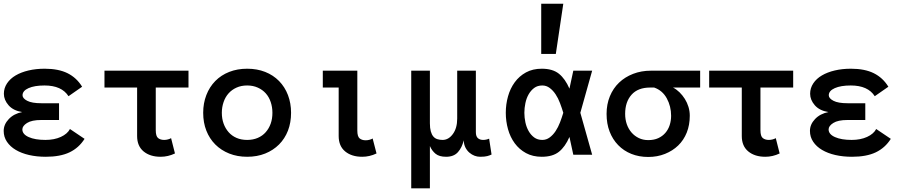

<svg xmlns="http://www.w3.org/2000/svg" viewBox="-20 -838 4953 1040"><path d="M1 -330.1Q1 -360.8 18.1 -386.5Q35.2 -412.1 64.7 -429.4Q94.2 -446.8 134.5 -456.3Q174.8 -465.8 222.2 -465.8Q296.9 -465.8 345.9 -441.4Q395 -417 424.8 -368.2L351.1 -316.9Q314 -375 221.2 -375Q167 -375 134.5 -360.6Q102.1 -346.2 102.1 -321.8Q102.1 -305.2 127.4 -292Q152.8 -278.8 204.1 -278.8H299.8V-188H203.1Q151.9 -188 126.5 -171.9Q101.1 -155.8 101.1 -137.2Q101.1 -110.8 135.5 -95.5Q169.9 -80.1 226.1 -80.1Q273.9 -80.1 309.6 -96.4Q345.2 -112.8 358.9 -139.2L438 -85.9Q407.2 -37.1 356.7 -12.9Q306.2 11.2 228 11.2Q179.2 11.2 137.7 1.7Q96.2 -7.8 65.7 -25.9Q35.2 -43.9 17.6 -70.1Q0 -96.2 0 -128.9Q0 -164.1 27.6 -193.1Q55.2 -222.2 100.1 -231Q51.8 -238.8 26.4 -267.8Q1 -296.9 1 -330.1Z M545.9 -455.1H1001V-363.8H823.7V-132.8Q823.7 -100.1 836.4 -90.1Q849.1 -80.1 869.1 -80.1Q879.9 -80.1 890.4 -83Q900.9 -85.9 906.7 -89.8L927.7 -6.8Q890.1 11.2 850.1 11.2Q793 11.2 757.8 -17.8Q722.7 -46.9 722.7 -101.1V-363.8H545.9Z M1556.6 -227.1Q1556.6 -173.8 1539.8 -130.4Q1522.9 -86.9 1491.5 -55.4Q1460 -23.9 1416.3 -6.3Q1372.6 11.2 1318.8 11.2Q1265.6 11.2 1221.7 -6.3Q1177.7 -23.9 1146.2 -55.4Q1114.7 -86.9 1097.7 -130.4Q1080.6 -173.8 1080.6 -227.1Q1080.6 -278.8 1097.7 -323Q1114.7 -367.2 1146.2 -399.2Q1177.7 -431.2 1221.7 -448.5Q1265.6 -465.8 1318.8 -465.8Q1372.6 -465.8 1416.3 -448.5Q1460 -431.2 1491.5 -399.2Q1522.9 -367.2 1539.8 -323Q1556.6 -278.8 1556.6 -227.1ZM1455.6 -227.1Q1455.6 -257.8 1446.3 -285.4Q1437 -313 1419.4 -332.5Q1401.9 -352.1 1376.2 -363.5Q1350.6 -375 1318.8 -375Q1286.6 -375 1261.2 -363.5Q1235.8 -352.1 1218.3 -332.5Q1200.7 -313 1191.2 -285.4Q1181.6 -257.8 1181.6 -227.1Q1181.6 -194.8 1191.2 -168.5Q1200.7 -142.1 1218.3 -122.1Q1235.8 -102.1 1261.2 -91.1Q1286.6 -80.1 1318.8 -80.1Q1350.6 -80.1 1376.2 -91.1Q1401.9 -102.1 1419.4 -122.1Q1437 -142.1 1446.3 -168.5Q1455.6 -194.8 1455.6 -227.1Z M2019.5 -6.8Q1981.9 11.2 1941.9 11.2Q1884.8 11.2 1849.6 -17.8Q1814.5 -46.9 1814.5 -101.1V-363.8H1728.5V-455.1H1915.5V-130.9Q1915.5 -98.1 1928.2 -88.1Q1940.9 -78.1 1960.9 -78.1Q1971.7 -78.1 1982.2 -81.1Q1992.7 -84 1998.5 -87.9Z M2491.7 -78.1Q2483.4 -40 2460.9 -14.4Q2438.5 11.2 2396.5 11.2Q2359.4 11.2 2339.6 -4.9Q2319.8 -21 2308.6 -46.9V182.1H2207.5V-455.1H2308.6V-169.9Q2308.6 -144 2313.5 -126.5Q2318.4 -108.9 2327.4 -98.4Q2336.4 -87.9 2349.6 -84Q2362.8 -80.1 2377.4 -80.1Q2409.7 -80.1 2433.1 -112.1Q2456.5 -144 2456.5 -195.8V-455.1H2557.6V-122.1Q2557.6 -99.1 2568.6 -89.6Q2579.6 -80.1 2596.7 -80.1Q2613.8 -80.1 2629.4 -86.9L2642.6 -1Q2632.8 3.9 2619.1 7.6Q2605.5 11.2 2580.6 11.2Q2565.4 11.2 2550.5 5.6Q2535.6 0 2522.7 -11Q2509.8 -22 2501.2 -38.6Q2492.7 -55.2 2491.7 -78.1Z M2820.3 -227.1Q2820.3 -201.2 2825.9 -175Q2831.5 -148.9 2843.5 -127.9Q2855.5 -106.9 2873.5 -93.5Q2891.6 -80.1 2917.5 -80.1Q2939.5 -80.1 2957.5 -93.5Q2975.6 -106.9 2989.5 -127.9Q3003.4 -148.9 3013.4 -175Q3023.4 -201.2 3031.2 -227.1Q3023.4 -252.9 3013.4 -279.5Q3003.4 -306.2 2989.5 -327.1Q2975.6 -348.1 2957.5 -361.6Q2939.5 -375 2917.5 -375Q2891.6 -375 2873.5 -361.6Q2855.5 -348.1 2843.5 -327.1Q2831.5 -306.2 2825.9 -279.5Q2820.3 -252.9 2820.3 -227.1ZM2719.7 -227.1Q2719.7 -272.9 2731.7 -315.9Q2743.7 -358.9 2768.1 -392.3Q2792.5 -425.8 2829.1 -445.8Q2865.7 -465.8 2914.6 -465.8Q2973.6 -465.8 3007.6 -438.5Q3041.5 -411.1 3064.5 -357.9L3085.4 -455.1H3187.5L3123.5 -227.1L3187.5 0H3085.4L3064.5 -96.2Q3041.5 -43 3007.6 -15.9Q2973.6 11.2 2914.6 11.2Q2865.7 11.2 2829.1 -8.8Q2792.5 -28.8 2768.1 -62Q2743.7 -95.2 2731.7 -138.2Q2719.7 -181.2 2719.7 -227.1ZM3031.2 -817.9 2990.7 -545.9H2911.6V-817.9Z M3625.5 -363.8Q3644.5 -354 3660.9 -337.9Q3677.2 -321.8 3689.7 -302Q3702.1 -282.2 3709.2 -259Q3716.3 -235.8 3716.3 -210.9Q3716.3 -161.1 3700 -120.1Q3683.6 -79.1 3653.6 -50Q3623.5 -21 3582 -4.4Q3540.5 12.2 3491.2 12.2Q3441.4 12.2 3399.9 -4.4Q3358.4 -21 3328.4 -52Q3298.3 -83 3282 -125.5Q3265.6 -168 3265.6 -221.2Q3265.6 -272.9 3283.4 -316.4Q3301.3 -359.9 3333.3 -390.4Q3365.2 -420.9 3409.4 -438Q3453.6 -455.1 3505.4 -455.1H3772.5V-363.8ZM3501.5 -363.8Q3435.5 -363.8 3400.9 -325Q3366.2 -286.1 3366.2 -221.2Q3366.2 -190.9 3375.2 -165Q3384.3 -139.2 3400.9 -120.1Q3417.5 -101.1 3440.4 -90.1Q3463.4 -79.1 3491.2 -79.1Q3522.5 -79.1 3545.4 -89.6Q3568.4 -100.1 3584 -118.2Q3599.6 -136.2 3607.4 -160.2Q3615.2 -184.1 3615.2 -210.9Q3615.2 -262.2 3591.8 -305.2Q3568.4 -348.1 3523.4 -363.8Z M3821.3 -455.1H4276.4V-363.8H4099.1V-132.8Q4099.1 -100.1 4111.8 -90.1Q4124.5 -80.1 4144.5 -80.1Q4155.3 -80.1 4165.8 -83Q4176.3 -85.9 4182.1 -89.8L4203.1 -6.8Q4165.5 11.2 4125.5 11.2Q4068.4 11.2 4033.2 -17.8Q3998 -46.9 3998 -101.1V-363.8H3821.3Z M4368.2 -330.1Q4368.2 -360.8 4385.3 -386.5Q4402.3 -412.1 4431.9 -429.4Q4461.4 -446.8 4501.7 -456.3Q4542 -465.8 4589.4 -465.8Q4664.1 -465.8 4713.1 -441.4Q4762.2 -417 4792 -368.2L4718.3 -316.9Q4681.2 -375 4588.4 -375Q4534.2 -375 4501.7 -360.6Q4469.2 -346.2 4469.2 -321.8Q4469.2 -305.2 4494.6 -292Q4520 -278.8 4571.3 -278.8H4667V-188H4570.3Q4519 -188 4493.7 -171.9Q4468.3 -155.8 4468.3 -137.2Q4468.3 -110.8 4502.7 -95.5Q4537.1 -80.1 4593.3 -80.1Q4641.1 -80.1 4676.8 -96.4Q4712.4 -112.8 4726.1 -139.2L4805.2 -85.9Q4774.4 -37.1 4723.9 -12.9Q4673.3 11.2 4595.2 11.2Q4546.4 11.2 4504.9 1.7Q4463.4 -7.8 4432.9 -25.9Q4402.3 -43.9 4384.8 -70.1Q4367.2 -96.2 4367.2 -128.9Q4367.2 -164.1 4394.8 -193.1Q4422.4 -222.2 4467.3 -231Q4418.9 -238.8 4393.6 -267.8Q4368.2 -296.9 4368.2 -330.1Z"/></svg>

Font: Anonymous Pro
Style: Bold
Weight: 700
Monospace: yes
Designer: Mark Simonson
Version: Version 1.003